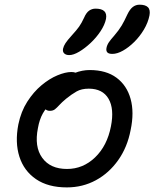

<svg xmlns="http://www.w3.org/2000/svg" viewBox="-20 -803 671 835"><path d="M270.8 12Q189.2 12 136.7 -23.8Q84.2 -59.6 64.4 -121.5Q44.6 -183.4 59.8 -262Q71.4 -318.2 98.6 -360.7Q125.8 -403.2 160.4 -432.1Q195 -461 229.8 -475.4Q264.6 -489.8 290.4 -489.8Q300.8 -489.8 308.6 -486.9Q316.4 -484 320.7 -477.7Q325 -471.4 322.6 -460.4Q317.6 -439.6 306.6 -423.4Q295.6 -407.2 266.4 -394.4Q230.4 -377.4 205.9 -356.9Q181.4 -336.4 166.4 -309.8Q151.4 -283.2 145 -246.2Q128.6 -165.2 163.6 -116.7Q198.6 -68.2 271.4 -68.2Q341.2 -68.2 393.6 -118.6Q446 -169 462.4 -253.2Q477.6 -329.6 452 -373.5Q426.4 -417.4 366 -417.4Q334.6 -417.4 313.3 -405.4Q292 -393.4 267.2 -373.4Q248.6 -357.8 238 -346.1Q227.4 -334.4 218.9 -327.7Q210.4 -321 196.8 -321Q182.6 -321 175.1 -330.7Q167.6 -340.4 171.8 -361.4Q176.2 -383.6 195.5 -407.8Q214.8 -432 243.4 -452.5Q272 -473 304.8 -485.7Q337.6 -498.4 370 -498.4Q441.8 -498.4 486.8 -464.9Q531.8 -431.4 548 -372.8Q564.2 -314.2 548.2 -238Q534 -163 494.1 -106.6Q454.2 -50.2 396.8 -19.1Q339.4 12 270.8 12ZM468.8 -568.6Q452.8 -568.6 446.8 -575.1Q440.8 -581.6 443 -594Q445.4 -607.2 453.5 -619.1Q461.6 -631 476.6 -647.8Q497 -671.6 508.9 -691.5Q520.8 -711.4 533.8 -740Q544.8 -763 557.7 -772.8Q570.6 -782.6 587 -782.6Q612.6 -782.6 623.6 -771.3Q634.6 -760 630 -735.6Q623.8 -704.4 605.8 -674.3Q587.8 -644.2 563.7 -620.4Q539.6 -596.6 514.6 -582.6Q489.6 -568.6 468.8 -568.6ZM281 -563.4Q266.8 -563.4 259.2 -570.8Q251.6 -578.2 254.2 -591.2Q256.6 -602.6 264.7 -615.1Q272.8 -627.6 292.2 -649Q313.6 -672.4 324 -687.1Q334.4 -701.8 345.4 -725.4Q355 -747.8 367.5 -756.6Q380 -765.4 395.6 -765.4Q421.8 -765.4 433.4 -754.5Q445 -743.6 441 -720.8Q435.6 -694.8 417.2 -667.1Q398.8 -639.4 374 -616.1Q349.2 -592.8 324.3 -578.1Q299.4 -563.4 281 -563.4Z"/></svg>

Font: Shantell Sans Light
Style: Italic
Weight: 300
Italic angle: -11°
Designer: Stephen Nixon, Anya Danilova, Shantell Martin
Foundry: Arrow Type
Version: Version 1.008;[ac192a2d6]